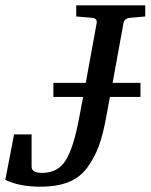

<svg xmlns="http://www.w3.org/2000/svg" viewBox="-40 -691 567 723"><path d="M507 -629 450 -624Q429 -622 425 -604L384 -379H489V-326H374L361 -256Q349 -188 333 -143.5Q317 -99 289.5 -61Q262 -23 218.5 -5.5Q175 12 112 12Q32 12 -20 -14L13 -185H79V-63Q79 -40 119 -40Q179 -40 208.5 -89Q238 -138 258 -247L273 -326H161V-379H283L324 -604Q327 -623 305 -624L247 -629V-671H507Z"/></svg>

Font: Veleka
Style: Italic
Weight: 400
Italic angle: -12°
Designer: Stefan Peev, Context Ltd, 2016; SIL International, 1997-2014.
Foundry: Stefan Peev, Context Ltd, 2016
Version: Version 1.000